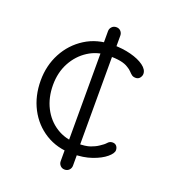

<svg xmlns="http://www.w3.org/2000/svg" viewBox="-129 -787 772 879"><g transform="rotate(20 257.0 -347.0)"><path d="M317.2 -97.2V-30.2Q317.2 -17.8 308.8 -8.9Q300.2 0 287 0Q274 0 265.6 -8.9Q257.2 -17.8 257.2 -30.2V-100.2L259.8 -125.5V-572.8L257.2 -597V-663.5Q257.2 -676 265.8 -684.9Q274.2 -693.8 287.5 -693.8Q300.8 -693.8 309 -684.9Q317.2 -676 317.2 -663.5V-599.2L314.8 -578.5V-116.5ZM295.2 -80Q220.8 -80 164.2 -115Q107.8 -150 76.2 -210.4Q44.8 -270.8 44.8 -346.5Q44.8 -419.5 76.8 -479.8Q108.8 -540 166 -576.2Q223.2 -612.5 299.5 -612.5Q347.5 -612.5 387.8 -602Q428 -591.5 452.2 -573.8Q476.5 -556 476.5 -535Q476.5 -524.8 469.1 -515.2Q461.8 -505.8 448.8 -505.8Q437.2 -505.8 430 -511.1Q422.8 -516.5 415.5 -524.6Q408.2 -532.8 394.8 -540.5Q380.2 -550.2 356.2 -554.8Q332.2 -559.2 297.2 -559.2Q244 -559.2 200.2 -531.2Q156.5 -503.2 130.6 -455.4Q104.8 -407.5 104.8 -346.5Q104.8 -285 129.4 -236.6Q154 -188.2 197.9 -160.4Q241.8 -132.5 299 -132.5Q340.8 -132.5 363 -140.4Q385.2 -148.2 401.2 -159.2Q419.8 -171 428.9 -181.5Q438 -192 451.8 -192Q464.2 -192 471.1 -183.8Q478 -175.5 478 -163.5Q478 -148.2 454.5 -128.5Q431 -108.8 390 -94.4Q349 -80 295.2 -80Z"/></g></svg>

Font: Quicksand Variable Light
Style: Regular
Weight: 300
Designer: Andrew Paglinawan
Foundry: Andrew Paglinawan
Version: Version 3.004